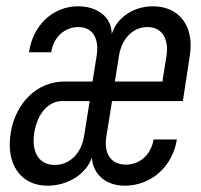

<svg xmlns="http://www.w3.org/2000/svg" viewBox="-20 -580 640 610"><path d="M131 10C195 10 253 -26 272 -79C275 -26 317 10 376 10C460 10 528 -50 542 -137H468C460 -89 425 -57 380 -57C333 -57 309 -91 318 -147L336 -259H561L583 -403C598 -496 550 -560 466 -560C404 -560 351 -524 335 -472C335 -524 292 -560 228 -560C149 -560 85 -501 72 -414H143C149 -461 185 -494 229 -494C274 -494 296 -459 287 -402L274 -321H185C99 -321 30 -255 14 -158C-2 -58 46 10 131 10ZM345 -321 358 -403C367 -458 403 -494 448 -494C494 -494 517 -458 509 -403L496 -321ZM154 -56C104 -56 79 -96 89 -159C99 -220 134 -259 178 -259H265L247 -147C238 -92 201 -56 154 -56Z"/></svg>

Font: JetBrains Mono Light
Style: Italic
Weight: 336
Italic angle: -9°
Monospace: yes
Designer: Philipp Nurullin, Konstantin Bulenkov
Foundry: JetBrains
Version: Version 2.305